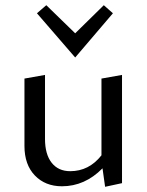

<svg xmlns="http://www.w3.org/2000/svg" viewBox="-20 -711 564 738"><path d="M414 -660 269 -490 122 -660 158 -691 269 -583 379 -691ZM370 -409 449 -423V-7L384 7L374 -64Q306 5 218 5Q154 5 114 -36.5Q74 -78 74 -150V-409L153 -423V-177Q153 -118 178.5 -85.5Q204 -53 250 -53Q322 -53 370 -114Z"/></svg>

Font: EauTestText Medium
Style: Regular
Weight: 500
Designer: Christian Thalmann (Catharsis Fonts)
Version: Version 0.001;PS 000.001;hotconv 1.0.88;makeotf.lib2.5.64775